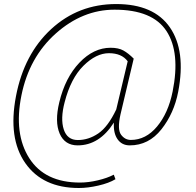

<svg xmlns="http://www.w3.org/2000/svg" viewBox="-20 -709 969 950"><path d="M555.2 -167.5 611.8 -405.8Q582 -445.8 519 -445.8Q455.6 -445.8 392.8 -383.5Q330.1 -321.3 299.8 -203.1Q278.3 -121.6 295.4 -68.8Q312.5 -16.1 365.2 -16.1Q418 -16.1 466.1 -48.6Q514.2 -81.1 555.2 -167.5ZM527.3 -472.7Q566.4 -472.7 590.8 -459Q615.2 -445.3 641.6 -418.9L576.2 -143.1Q559.6 -68.8 578.9 -42.7Q598.1 -16.6 627.4 -16.6Q701.7 -16.6 757.1 -83Q812.5 -149.4 834 -255.4Q873 -448.7 804 -554.9Q734.9 -661.1 546.9 -661.1Q388.7 -661.1 256.3 -543.5Q124 -425.8 85.9 -236.3Q47.9 -46.9 124.8 73.7Q201.7 194.3 376 194.3Q417 194.3 463.6 183.3Q510.3 172.4 543 155.3L551.3 177.7Q518.6 197.3 466.8 209.2Q415 221.2 370.1 221.2Q191.4 221.2 105.2 98.1Q19 -24.9 59.1 -233.4Q99.1 -441.9 233.6 -565.4Q368.2 -689 554.7 -689Q741.2 -689 820.8 -573.2Q900.4 -457.5 861.8 -255.4Q841.3 -148.4 778.6 -69.1Q715.8 10.3 622.1 10.3Q583 10.3 561.8 -19.8Q540.5 -49.8 543.5 -102.5Q471.7 10.3 364.3 10.3Q300.3 10.3 275.1 -48.3Q250 -106.9 273.4 -203.1Q302.7 -325.2 373 -398.9Q443.4 -472.7 527.3 -472.7Z"/></svg>

Font: Roboto-ThinItalic
Style: Italic
Weight: 250
Italic angle: -12°
Designer: Google
Version: Version 1.100141; 2013; ttfautohint (v0.94.14-c901) -l 8 -r 